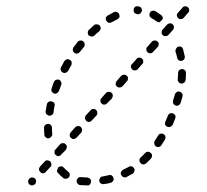

<svg xmlns="http://www.w3.org/2000/svg" viewBox="-20 -573 653 606"><path d="M69 -4Q68 -2 69 1Q69 3 70 5Q71 8 73 9Q77 13 82 12Q87 12 90 8H91Q93 6 93 3Q94 1 94 -1Q94 -4 93 -6Q92 -8 90 -10Q86 -13 81 -13Q76 -13 72 -9V-8Q70 -6 69 -4ZM260 12Q262 11 264 9Q266 7 266 5Q267 3 267 0Q268 -5 264 -9Q260 -12 255 -13Q245 -13 236 -14Q234 -14 231 -14Q229 -13 227 -12Q225 -10 224 -8Q222 -6 222 -4Q221 1 224 5Q227 10 232 11Q243 12 255 12Q257 13 260 12ZM334 2Q336 0 337 -2Q338 -4 339 -6Q339 -9 338 -11Q337 -16 333 -19Q328 -22 323 -20Q314 -18 304 -16Q301 -16 299 -15Q297 -13 296 -11Q294 -9 294 -7Q293 -4 293 -2Q294 3 298 6Q303 9 308 8Q319 7 329 4Q332 3 334 2ZM173 -48Q178 -48 181 -44Q188 -37 195 -31Q197 -30 198 -28Q200 -26 200 -23Q200 -21 200 -18Q199 -16 198 -14Q195 -10 189 -9Q184 -8 180 -11Q171 -18 163 -27Q161 -29 160 -31Q160 -34 160 -36Q162 -39 163 -43Q163 -43 163 -44Q163 -44 164 -44Q164 -44 164 -45Q168 -48 173 -48ZM402 -28Q404 -30 404 -33Q405 -35 405 -38Q404 -40 403 -42Q400 -47 395 -48Q390 -49 386 -46Q377 -41 368 -37Q364 -35 362 -30Q360 -25 363 -20Q364 -18 366 -16Q368 -15 370 -14Q372 -13 375 -13Q377 -13 379 -14Q389 -19 399 -25Q401 -26 402 -28ZM104 -43Q103 -41 103 -38Q103 -36 105 -33Q106 -31 107 -30Q111 -26 116 -26Q122 -27 125 -31L139 -46Q141 -48 142 -51Q143 -53 142 -55Q142 -58 141 -60Q140 -62 138 -64Q134 -67 129 -67Q124 -67 121 -63L106 -47Q105 -45 104 -43ZM460 -82Q460 -87 456 -90Q452 -94 447 -94Q442 -94 438 -90Q431 -82 424 -76Q420 -72 420 -67Q420 -62 424 -58Q425 -56 428 -55Q430 -54 432 -54Q435 -54 437 -55Q439 -56 441 -57Q449 -65 457 -73Q460 -77 460 -82ZM152 -97Q152 -95 152 -92Q152 -90 153 -87Q154 -85 156 -84Q160 -80 165 -80Q170 -81 173 -85L188 -100Q189 -102 190 -105Q191 -107 191 -109Q191 -112 190 -114Q188 -116 187 -118Q183 -122 178 -121Q172 -121 169 -117L155 -101Q153 -99 152 -97ZM502 -142Q501 -147 496 -150Q494 -151 492 -151Q489 -152 487 -151Q484 -151 482 -149Q480 -148 479 -145Q474 -137 468 -128Q466 -124 467 -119Q468 -114 472 -111Q474 -110 476 -109Q479 -109 481 -109Q484 -110 486 -111Q488 -112 489 -114Q495 -123 501 -133Q503 -137 502 -142ZM200 -146Q200 -141 204 -138Q208 -134 213 -134Q218 -135 222 -139L236 -154Q239 -158 239 -163Q239 -169 235 -172Q231 -176 226 -175Q221 -175 217 -171L203 -155Q200 -151 200 -146ZM124 -140Q128 -136 133 -136Q138 -137 141 -141Q145 -144 145 -150Q144 -159 144 -170Q144 -175 141 -178Q137 -182 132 -182Q127 -182 123 -179Q119 -175 119 -170Q119 -159 120 -148Q120 -143 124 -140ZM533 -209Q531 -213 526 -215Q524 -216 521 -216Q519 -216 516 -215Q514 -214 512 -212Q511 -211 510 -208Q506 -199 502 -189Q500 -185 501 -180Q503 -175 508 -173Q513 -171 518 -173Q522 -175 525 -179Q529 -189 533 -199Q535 -204 533 -209ZM248 -200Q249 -195 252 -192Q256 -188 261 -188Q267 -189 270 -193L284 -208Q288 -212 287 -217Q287 -223 283 -226Q279 -230 274 -229Q269 -229 266 -225L251 -209Q248 -205 248 -200ZM124 -218Q125 -215 126 -213Q128 -211 130 -210Q132 -209 134 -208Q139 -207 144 -210Q148 -213 149 -218Q150 -228 152 -238Q154 -243 151 -248Q148 -252 143 -253Q138 -254 134 -252Q129 -249 128 -244Q126 -233 124 -222Q124 -220 124 -218ZM556 -269Q557 -274 555 -278Q552 -282 547 -284Q545 -284 542 -284Q540 -284 538 -283Q536 -281 534 -279Q533 -277 532 -275Q531 -271 530 -268L526 -255Q525 -250 527 -246Q530 -241 535 -240Q537 -239 539 -239Q542 -239 544 -241Q546 -242 548 -244Q549 -246 550 -248L554 -261Q555 -265 556 -269ZM297 -259Q297 -257 297 -254Q297 -252 298 -250Q299 -247 301 -246Q305 -242 310 -243Q315 -243 318 -247L333 -262Q336 -266 336 -272Q336 -277 332 -280Q328 -284 323 -283Q317 -283 314 -279L300 -263Q298 -261 297 -259ZM142 -289Q142 -287 143 -285Q144 -282 146 -281Q148 -279 150 -278Q155 -276 160 -279Q164 -281 166 -286Q170 -295 173 -305Q174 -307 174 -309Q174 -312 173 -314Q172 -317 171 -318Q169 -320 167 -321Q162 -323 157 -321Q152 -319 150 -314Q146 -304 143 -294Q142 -292 142 -289ZM345 -308Q345 -303 349 -300Q353 -296 358 -297Q363 -297 367 -301L381 -317Q384 -320 384 -326Q384 -331 380 -334Q376 -338 371 -337Q366 -337 362 -333L348 -317Q345 -313 345 -308ZM567 -342Q567 -348 564 -351Q560 -355 555 -355Q552 -355 550 -354Q548 -353 546 -352Q544 -350 543 -348Q542 -345 542 -343Q542 -333 541 -323Q541 -321 541 -318Q542 -316 544 -314Q545 -312 547 -311Q550 -310 552 -309Q557 -309 561 -312Q565 -315 566 -321Q567 -332 567 -342ZM171 -357Q171 -354 172 -352Q173 -349 174 -347Q176 -346 178 -344Q182 -342 187 -343Q192 -345 195 -349Q200 -359 205 -367Q206 -369 206 -372Q207 -374 206 -377Q206 -379 204 -381Q203 -383 200 -384Q196 -387 191 -386Q186 -384 183 -380Q178 -371 173 -361Q172 -359 171 -357ZM393 -362Q394 -357 397 -354Q401 -350 407 -351Q412 -351 415 -355L429 -371Q433 -374 432 -380Q432 -385 428 -388Q424 -392 419 -391Q414 -391 411 -387L397 -371Q393 -368 393 -362ZM553 -425Q548 -427 543 -426Q538 -424 536 -420Q533 -415 534 -410Q537 -401 539 -391Q540 -386 544 -383Q548 -380 553 -381Q556 -381 558 -383Q560 -384 561 -386Q563 -388 563 -391Q564 -393 563 -396Q561 -406 558 -417Q557 -422 553 -425ZM210 -414Q211 -409 215 -406Q219 -403 224 -404Q229 -405 232 -409Q238 -417 245 -425Q246 -427 247 -429Q248 -431 247 -434Q247 -436 246 -439Q245 -441 243 -442Q239 -446 234 -445Q229 -445 225 -441Q219 -432 212 -424Q209 -419 210 -414ZM442 -416Q442 -411 446 -408Q450 -404 455 -405Q460 -405 463 -409L478 -425Q481 -428 481 -434Q481 -439 477 -442Q473 -446 468 -445Q462 -445 459 -441L445 -425Q441 -422 442 -416ZM257 -470Q257 -465 260 -461Q264 -458 269 -458Q274 -457 278 -461Q285 -468 293 -474Q297 -478 298 -483Q298 -488 295 -492Q291 -496 286 -496Q281 -497 277 -494Q269 -487 261 -479Q257 -476 257 -470ZM490 -470Q490 -465 494 -462Q498 -458 503 -459Q508 -459 512 -463L526 -479Q528 -480 528 -483Q529 -485 529 -488Q529 -490 528 -492Q527 -495 525 -496Q523 -498 521 -499Q518 -500 516 -499Q513 -499 511 -498Q509 -497 507 -495L493 -479Q490 -476 490 -470ZM314 -517Q313 -512 316 -507Q318 -503 323 -501Q328 -500 333 -503Q342 -508 350 -512Q353 -513 354 -515Q356 -517 357 -519Q358 -521 357 -524Q357 -526 356 -529Q354 -533 349 -535Q344 -537 340 -535Q330 -530 320 -524Q316 -522 314 -517ZM494 -513Q494 -517 493 -520Q492 -523 489 -525Q480 -532 470 -538Q466 -540 461 -539Q456 -538 453 -533Q452 -531 452 -528Q451 -526 452 -523Q453 -521 454 -519Q456 -517 458 -516Q466 -511 474 -506Q476 -504 479 -503Q482 -503 484 -503L491 -510Q492 -512 494 -513ZM538 -524Q539 -519 542 -516Q546 -512 552 -513Q557 -513 560 -517L574 -533Q578 -536 577 -542Q577 -547 573 -550Q569 -554 564 -553Q559 -553 556 -549L542 -533Q538 -530 538 -524ZM409 -553Q407 -552 405 -550Q403 -548 402 -546Q402 -544 402 -541Q401 -536 405 -532Q409 -529 414 -528H415Q418 -528 420 -529Q423 -530 424 -532Q426 -534 427 -536Q428 -538 428 -541Q428 -546 424 -550Q421 -553 416 -553H414Q412 -553 409 -553Z"/></svg>

Font: FRB American Cursive Guidelines Dashed
Style: Italic
Weight: 400
Italic angle: -25°
Version: Version 2.0;Modular Font Editor K font №1